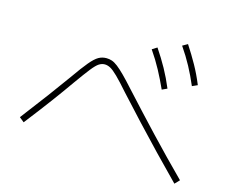

<svg xmlns="http://www.w3.org/2000/svg" viewBox="-102 -913 1204 1013"><g transform="rotate(15 500.0 -407.0)"><path d="M734 -504Q711 -555 686 -601.5Q661 -648 628 -696L655 -713Q688 -664 714 -617Q740 -570 762 -517ZM883 -563Q861 -615 836 -661.5Q811 -708 778 -756L806 -772Q838 -723 864 -676.5Q890 -630 912 -576ZM927 -42Q858 -112 795.5 -177Q733 -242 673 -306.5Q613 -371 551 -439Q508 -488 482.5 -513Q457 -538 441 -546.5Q425 -555 410 -555Q394 -555 379 -545.5Q364 -536 341 -507Q318 -478 276 -419Q239 -366 190.5 -300.5Q142 -235 75 -149L49 -170Q115 -256 164 -322Q213 -388 251 -441Q295 -504 321.5 -535.5Q348 -567 367.5 -578Q387 -589 410 -589Q426 -589 440.5 -584Q455 -579 472.5 -565.5Q490 -552 514.5 -527.5Q539 -503 574 -464Q668 -361 758.5 -265Q849 -169 951 -67Z"/></g></svg>

Font: M PLUS 1 Code ExtraLight
Style: Regular
Weight: 250
Designer: Coji Morishita
Foundry: UNDERFOREST DESIGN
Version: Version 1.002